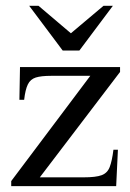

<svg xmlns="http://www.w3.org/2000/svg" viewBox="-20 -632 442 652"><path d="M387.7 -387.7 115.2 -29.8H264.2Q305.7 -29.8 325.2 -37.1Q344.7 -44.4 352.5 -64.7Q360.4 -85 365.2 -123.5H380.4L374.5 0H18.1V-17.1L286.6 -374.5H153.3Q119.6 -374.5 101.3 -368.7Q83 -362.8 74.5 -345.2Q65.9 -327.6 62 -293H45.9L47.9 -404.3H387.7ZM363.3 -612.3 249.5 -460.4H192.9L79.1 -612.3H110.8L220.7 -519L331.5 -612.3Z"/></svg>

Font: Scheherazade New Rohingya
Style: Regular
Weight: 400
Designer: SIL International
Foundry: SIL International
Version: Version 3.000 ; LngRng